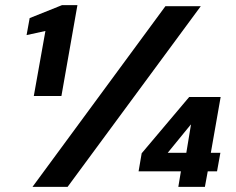

<svg xmlns="http://www.w3.org/2000/svg" viewBox="-20 -724 916 744"><path d="M111 -352 156 -604 83 -588 95 -654 220 -704H280L218 -352ZM106 0 621 -700H758L242 0ZM671 0 681 -60H517L529 -130L713 -348H835L797 -132H834L821 -60H785L774 0ZM630 -132H702L720 -241H719Z"/></svg>

Font: DM Sans 28pt ExtraBold
Style: Italic
Weight: 800
Italic angle: -10°
Version: Version 4.004;gftools[0.9.30]